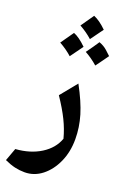

<svg xmlns="http://www.w3.org/2000/svg" viewBox="-189 -814 782 1155"><g transform="rotate(20 201.5 -236.0)"><path d="M349.1 -12.7Q349.1 67.9 319.6 133.8Q290 199.7 240.2 238.8Q190.4 277.8 129.4 277.8Q97.7 277.8 66.9 270.8Q36.1 263.7 0 247.1L29.8 165.5Q123.5 158.7 190.4 116.7Q257.3 74.7 281.2 8.3Q266.6 -47.9 239.3 -103.8Q211.9 -159.7 165.5 -228.5L252 -334.5Q304.2 -238.3 326.7 -163.6Q349.1 -88.9 349.1 -12.7ZM228.5 -528.8Q263.2 -576.2 286.1 -611.8Q316.9 -600.6 337.6 -581.8Q358.4 -563 369.1 -552.7Q354.5 -532.2 339.8 -511.7Q325.2 -491.2 310.1 -471.2Q272 -504.9 228.5 -528.8ZM64.9 -528.8Q114.7 -600.1 123 -611.8Q158.7 -598.6 205.6 -552.7Q167.5 -499 146.5 -471.2Q110.8 -503.4 64.9 -528.8ZM144 -667Q186.5 -726.6 201.7 -750Q239.7 -734.9 284.7 -690.9L225.6 -609.4Q189.9 -641.6 144 -667Z"/></g></svg>

Font: Pinar-DS1-FD SemiBold
Style: Regular
Weight: 600
Designer: Amin Abedi
Version: Version 3.000